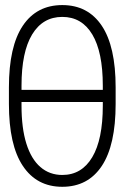

<svg xmlns="http://www.w3.org/2000/svg" viewBox="-20 -715 483 745"><path d="M221.7 9.8Q122.6 9.8 68.6 -71.3Q14.6 -152.3 14.6 -311.5V-376Q14.6 -534.7 68.4 -615Q122.1 -695.3 221.7 -695.3Q321.3 -695.3 375 -615Q428.7 -534.7 428.7 -376V-311.5Q428.7 -151.9 375 -71Q321.3 9.8 221.7 9.8ZM221.7 -649.4Q146 -649.4 104.7 -581.3Q63.5 -513.2 63.5 -382.8V-366.2H378.9V-382.8Q378.9 -513.2 338.1 -581.3Q297.4 -649.4 221.7 -649.4ZM221.7 -36.1Q296.9 -36.1 337.9 -105Q378.9 -173.8 378.9 -304.7V-319.3H63.5V-304.7Q63.5 -217.8 82.3 -157.7Q101.1 -97.7 136.7 -66.9Q172.4 -36.1 221.7 -36.1Z"/></svg>

Font: Pretendard Std ExtraLight
Style: Regular
Weight: 200
Designer: Base glyphs from Inter by Rasmus Andersson; Hangeul glyphs from Noto Sans CJK(Source Han Sans) by Jang Soo-young and Kan
Foundry: Kil Hyung-jin
Version: Version 1.309